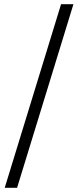

<svg xmlns="http://www.w3.org/2000/svg" viewBox="-20 -730 370 910"><path d="M2.4 160H61L328 -710H269.4L2.4 160Z"/></svg>

Font: Source Serif Variable
Style: Regular
Weight: 389
Designer: Frank Grießhammer
Foundry: Adobe Systems Incorporated
Version: Version 3.001;hotconv 1.0.111;makeotfexe 2.5.65597